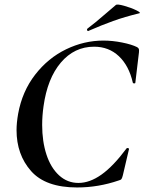

<svg xmlns="http://www.w3.org/2000/svg" viewBox="-20 -815 637 847"><path d="M53 -241Q53 -273 60 -313Q78 -412 135 -485.5Q192 -559 271.5 -597.5Q351 -636 436 -636Q476 -636 518.5 -627.5Q561 -619 585 -607Q591 -603 592.5 -599Q594 -595 593 -584L577 -450Q577 -447 572 -447Q567 -447 566 -450Q549 -525 504.5 -567Q460 -609 395 -609Q308 -609 248.5 -539Q189 -469 172 -346Q166 -304 166 -264Q166 -191 185 -133Q204 -75 240.5 -41.5Q277 -8 326 -8Q376 -8 428 -45Q480 -82 538 -160Q539 -162 542 -162Q545 -162 547.5 -160.5Q550 -159 549 -157L522 -42Q519 -30 516 -25.5Q513 -21 504 -19Q414 12 320 12Q181 12 117 -60.5Q53 -133 53 -241ZM369 -678Q365 -678 364 -682.5Q363 -687 366 -689Q396 -711 450 -758Q489 -791 491 -793Q497 -798 527.5 -789.5Q558 -781 581.5 -769.5Q605 -758 593 -756Q531 -741 479.5 -722.5Q428 -704 371 -679Z"/></svg>

Font: Cormorant Infant
Style: Bold Italic
Weight: 700
Italic angle: -10°
Designer: Christian Thalmann (Catharsis Fonts)
Foundry: Catharsis Fonts
Version: Version 4.000